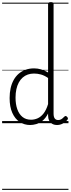

<svg xmlns="http://www.w3.org/2000/svg" viewBox="-20 -1166 668 1817"><path d="M265 17Q210 17 166 -12Q122 -41 96.5 -98Q71 -155 71 -238Q71 -288 80.5 -331Q90 -374 109 -408.5Q128 -443 156 -467.5Q184 -492 221 -505.5Q258 -519 303 -519Q336 -519 368.5 -509.5Q401 -500 435 -480V-1127Q435 -1137 441.5 -1141.5Q448 -1146 461 -1146Q475 -1146 481 -1141.5Q487 -1137 487 -1127V-91Q487 -60 498 -45Q509 -30 531 -30Q541 -30 551 -33.5Q561 -37 570.5 -45Q580 -53 590 -63Q596 -69 602.5 -68Q609 -67 615 -60Q621 -54 622.5 -47.5Q624 -41 619 -34Q608 -19 592 -7.5Q576 4 558 10.5Q540 17 522 17Q493 17 473.5 5.5Q454 -6 444.5 -26.5Q435 -47 435 -75Q435 -79 435 -83.5Q435 -88 435 -92Q412 -47 382.5 -23.5Q353 0 322.5 8.5Q292 17 265 17ZM127 -242Q127 -180 143.5 -133Q160 -86 192.5 -59.5Q225 -33 274 -33Q306 -33 336.5 -46.5Q367 -60 392.5 -92.5Q418 -125 435 -181V-428Q400 -452 367.5 -461Q335 -470 302 -470Q270 -470 243 -460.5Q216 -451 194.5 -432Q173 -413 158 -385.5Q143 -358 135 -322Q127 -286 127 -242ZM0 621H628V631H0ZM0 -20H628V0H0ZM0 -505H628V-500H0ZM0 -1141H628V-1131H0Z"/></svg>

Font: Playwrite BR Guides
Style: Regular
Weight: 400
Designer: Veronika Burian, José Scaglione
Foundry: TypeTogether
Version: Version 1.003